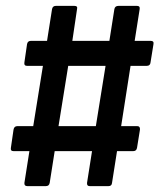

<svg xmlns="http://www.w3.org/2000/svg" viewBox="-20 -633 542 653"><path d="M73 0Q62 0 63 -11L80 -119H26Q15 -119 17 -130L26 -192Q28 -204 39 -204H93L126 -409H72Q61 -409 63 -421L72 -483Q74 -494 85 -494H140L157 -602Q159 -613 170 -613H233Q245 -613 242 -602L226 -494H352L369 -602Q371 -613 383 -613H446Q457 -613 455 -602L438 -494H493Q504 -494 502 -483L492 -421Q491 -409 479 -409H424L392 -204H447Q457 -204 456 -192L446 -130Q444 -119 433 -119H378L361 -11Q360 0 349 0H285Q275 0 276 -11L293 -119H166L149 -11Q147 0 136 0ZM179 -204H306L339 -409H212Z"/></svg>

Font: Sofia Sans Condensed
Style: Bold Italic
Weight: 700
Italic angle: -9°
Version: Version 4.100